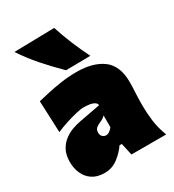

<svg xmlns="http://www.w3.org/2000/svg" viewBox="-189 -884 911 1005"><g transform="rotate(-30 266.5 -381.0)"><path d="M147 14Q102 14 73 -5.5Q44 -25 30 -57Q16 -89 16 -126Q16 -170.5 32.2 -199.2Q48.5 -228 73 -245.5Q97.5 -263 123.5 -271.8Q149.5 -280.5 169 -284L297 -308Q298 -321 279.2 -330Q260.5 -339 216 -339Q205 -339 175.5 -332.2Q146 -325.5 110.8 -314.2Q75.5 -303 47 -290L39 -481Q64.5 -487 103 -495.8Q141.5 -504.5 187.2 -511.2Q233 -518 281 -518Q381 -518 439 -474.8Q497 -431.5 497 -333Q497 -307 495 -271.5Q493 -236 493 -212V-190Q493 -147.5 499 -99.8Q505 -52 525 0H315L299 -73H285Q265 -42.5 229 -14.2Q193 14 147 14ZM251 -153Q261.5 -153 272.2 -160.5Q283 -168 291 -179V-250Q285 -243.5 277.2 -238.2Q269.5 -233 253 -226Q242 -221.5 231.5 -212.8Q221 -204 221 -186Q221 -169 230.8 -161Q240.5 -153 251 -153ZM239 -553Q186 -605 138.2 -659.5Q90.5 -714 53 -771L296 -776Q332 -665 387 -555Z"/></g></svg>

Font: Commissioner Flair Black
Style: Regular
Weight: 900
Designer: Kostas Bartsokas
Foundry: Kostas Bartsokas
Version: Version 1.000; ttfautohint (v1.8.3)